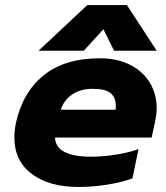

<svg xmlns="http://www.w3.org/2000/svg" viewBox="-20 -726 658 761"><path d="M326 -706H483L601 -525H432L390 -610L312 -525H133ZM37 -181Q37 -208 43 -238Q69 -359 152.5 -427Q236 -495 376 -495Q445 -495 496 -469Q547 -443 574 -398Q601 -353 601 -297Q601 -273 595 -246L581 -181H198Q201 -105 341 -105Q388 -105 439 -113Q490 -121 529 -135L505 -19Q465 -4 407 5.5Q349 15 291 15Q175 15 106 -36.5Q37 -88 37 -181ZM438 -291Q439 -297 439 -307Q439 -340 418 -357Q397 -374 347 -374Q299 -374 266 -351.5Q233 -329 221 -291Z"/></svg>

Font: Prompt
Style: Bold Italic
Weight: 700
Italic angle: -12°
Designer: Katatrad Team
Foundry: CadsonDemak
Version: Version 1.001